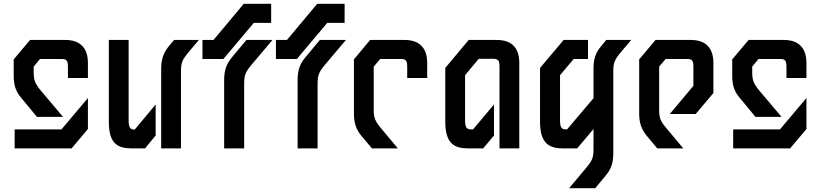

<svg xmlns="http://www.w3.org/2000/svg" viewBox="-20 -780 4310 1009"><path d="M138 -570 52 -468V-383C52 -332 63 -298 93 -264L174 -166H311L196 -302C162 -343 157 -359 157 -406V-430L190 -470H305C331 -470 337 -460 337 -428V-370H442V-450C442 -553 371 -570 326 -570ZM57 0H356L442 -102V-265L303 -100H57Z M688 -99C664 -99 656 -109 656 -148V-570H552V-140C552 -23 599 0 676 0H742L798 -68V-231ZM867 -537C839 -502 827 -469 827 -417V0H931V-402C931 -450 937 -465 971 -506L1025 -570H895Z M1405 -660V-760H1261L1102 -570H1044V-470H1154L1314 -660ZM1199 -479C1170 -444 1158 -411 1158 -359V0H1263V-336C1263 -383 1268 -399 1302 -440L1412 -570H1275Z M1791 -660V-760H1647L1488 -570H1430V-470H1540L1700 -660ZM1585 -479C1556 -444 1544 -411 1544 -359V0H1649V-336C1649 -383 1654 -399 1688 -440L1798 -570H1661Z M2225 -450C2225 -553 2154 -570 2109 -570H1925L1840 -468V-185C1840 -133 1851 -100 1880 -65L1935 0H2071L1984 -104C1950 -145 1944 -160 1944 -207V-430L1978 -470H2088C2114 -470 2120 -460 2120 -428V-370H2225Z M2443 -570 2320 -423V-141C2320 -24 2368 0 2443 0H2519L2576 -68V-231L2466 -100H2457C2433 -100 2424 -109 2424 -148V-385L2496 -471H2572C2599 -471 2605 -461 2605 -428V0H2709V-450C2709 -554 2639 -570 2593 -570Z M3166 -570 3139 -537C3109 -502 3099 -469 3099 -418V-264L2960 -100H2955C2932 -100 2923 -109 2923 -148V-385L2995 -470H3070V-570H2942L2818 -423V-141C2818 -24 2867 0 2942 0H3013L3099 -102V1C3099 49 3093 64 3058 105L2971 209H3108L3162 144C3192 109 3203 76 3203 24V-402C3203 -449 3208 -464 3243 -506L3297 -570Z M3425 -570 3339 -468V-185C3339 -133 3351 -100 3380 -65L3434 0H3571L3484 -104C3449 -145 3444 -160 3444 -207V-430L3478 -470H3592C3618 -470 3624 -460 3624 -428V-329L3500 -181H3636L3729 -291V-450C3729 -553 3659 -570 3613 -570Z M3914 -570 3828 -468V-383C3828 -332 3839 -298 3869 -264L3950 -166H4087L3972 -302C3938 -343 3933 -359 3933 -406V-430L3966 -470H4081C4107 -470 4113 -460 4113 -428V-370H4218V-450C4218 -553 4147 -570 4102 -570ZM3833 0H4132L4218 -102V-265L4079 -100H3833Z"/></svg>

Font: Tekex
Style: Regular
Weight: 400
Designer: NC Empire
Foundry: NC Empire
Version: Version 1.001;hotconv 1.0.109;makeotfexe 2.5.65596